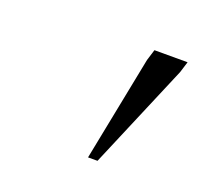

<svg xmlns="http://www.w3.org/2000/svg" viewBox="-56 -747 360 343"><g transform="rotate(20 124.5 -575.0)"><path d="M140 -464.5 179.5 -664 186 -685H249L242.5 -664L158 -464.5Z"/></g></svg>

Font: Newsreader 36pt Light
Style: Italic
Weight: 300
Italic angle: -17°
Designer: Hugues Gentile
Foundry: Production Type
Version: Version 1.003